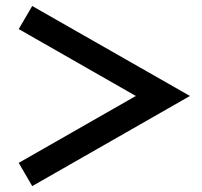

<svg xmlns="http://www.w3.org/2000/svg" viewBox="-20 -612 678 646"><path d="M88.4 14.2 43 -64 437 -289.1 43 -514.2 88.4 -591.8 619.1 -289.1Z"/></svg>

Font: HK Grotesk Legacy
Style: Bold
Weight: 700
Designer: Alfredo Marco Pradil
Foundry: Hanken Design Co.
Version: Version 2.022;PS 002.022;hotconv 1.0.88;makeotf.lib2.5.64775